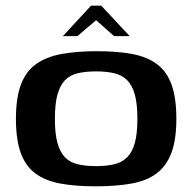

<svg xmlns="http://www.w3.org/2000/svg" viewBox="-20 -648 676 675"><path d="M316 7Q243 7 190.5 -3Q138 -13 103.5 -39Q69 -65 52.5 -111.5Q36 -158 36 -230Q36 -304 53.5 -350.5Q71 -397 106.5 -422.5Q142 -448 195.5 -458Q249 -468 321 -468Q393 -468 445.5 -458Q498 -448 532.5 -422Q567 -396 583.5 -349.5Q600 -303 600 -230Q600 -157 582.5 -110.5Q565 -64 530 -38Q495 -12 441.5 -2.5Q388 7 316 7ZM318 -64Q354 -64 381.5 -70.5Q409 -77 427 -95Q445 -113 454 -145.5Q463 -178 463 -230Q463 -283 454 -315.5Q445 -348 427 -366Q409 -384 381.5 -390.5Q354 -397 318 -397Q281 -397 253.5 -390.5Q226 -384 208.5 -366Q191 -348 182 -315.5Q173 -283 173 -230Q173 -178 182 -145.5Q191 -113 208.5 -95Q226 -77 253.5 -70.5Q281 -64 318 -64ZM201 -521 300 -628H336L436 -521H381L318 -577L252 -521Z"/></svg>

Font: Genos SemiBold
Style: Regular
Weight: 600
Designer: Robert E. Leuschke
Foundry: Robert E. Leuschke
Version: Version 1.010